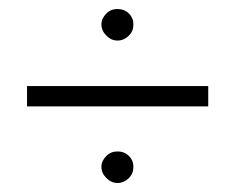

<svg xmlns="http://www.w3.org/2000/svg" viewBox="-20 -523 521 426"><path d="M266 -444C273 -451 276 -459 276 -469C276 -478 273 -486 266 -493C259 -500 250 -503 241 -503C231 -503 223 -500 216 -493C209 -486 205 -478 205 -469C205 -459 209 -451 216 -444C223 -437 231 -433 241 -433C250 -433 259 -437 266 -444ZM442 -287C442 -287 442 -332 442 -332C442 -332 40 -332 40 -332C40 -332 40 -287 40 -287C40 -287 442 -287 442 -287ZM266 -128C273 -135 276 -143 276 -153C276 -162 273 -170 266 -177C259 -184 250 -187 241 -187C231 -187 223 -184 216 -177C209 -170 205 -162 205 -153C205 -143 209 -135 216 -128C223 -121 231 -117 241 -117C250 -117 259 -121 266 -128Z"/></svg>

Font: Cinzel Utterance
Style: Regular
Weight: 500
Designer: Natanael Gama
Foundry: ""
Version: ""